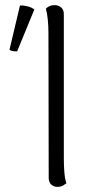

<svg xmlns="http://www.w3.org/2000/svg" viewBox="-20 -719 370 749"><path d="M204 10Q189 10 179.5 0.5Q170 -9 170 -25L169 -587Q169 -617 166.5 -642Q164 -667 159 -685Q163 -690 172 -694.5Q181 -699 193 -699Q208 -699 218.5 -690Q229 -681 229 -664V-103Q229 -73 231 -47.5Q233 -22 239 -4Q234 0 225.5 5Q217 10 204 10ZM47 -519Q41 -518 31 -519.5Q21 -521 17 -525L58 -698Q73 -698 88.5 -694Q104 -690 114 -682Z"/></svg>

Font: Arima Light
Style: Regular
Weight: 300
Designer: Joana Correia and Natanael Gama
Foundry: NDISCOVER
Version: Version 1.101;gftools[0.9.23]